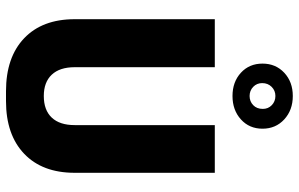

<svg xmlns="http://www.w3.org/2000/svg" viewBox="-198 -788 996 640"><g transform="rotate(90 300.0 -468.0)"><path d="M284 10Q171 10 107.5 -50.5Q44 -111 44 -219V-686H204V-219Q204 -169 229 -142.5Q254 -116 300 -116Q347 -116 372 -142.5Q397 -169 397 -219V-686H556V-219Q556 -111 492.5 -50.5Q429 10 317 10ZM300 -745Q253 -745 222.5 -773Q192 -801 192 -845Q192 -889 222.5 -917.5Q253 -946 300 -946Q347 -946 378 -917.5Q409 -889 409 -845Q409 -801 378 -773Q347 -745 300 -745ZM300 -802Q318 -802 330.5 -814Q343 -826 343 -846Q343 -864 330.5 -876Q318 -888 300 -888Q282 -888 269.5 -875.5Q257 -863 257 -844Q257 -826 269.5 -814Q282 -802 300 -802Z"/></g></svg>

Font: Chivo Mono
Style: Bold
Weight: 700
Monospace: yes
Designer: Hector Gatti
Foundry: Omnibus-Type
Version: Version 1.008; ttfautohint (v1.8.4.7-5d5b)